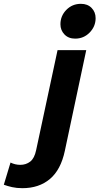

<svg xmlns="http://www.w3.org/2000/svg" viewBox="-184 -787 520 1004"><path d="M-164 179 -129 63Q-117 69 -104 72Q-91 75 -78 75Q-48 75 -26 58Q-4 41 5 -2L117 -525H267L155 2Q134 101 77 149Q20 197 -67 197Q-97 197 -121 191.5Q-145 186 -164 179ZM132 -660Q132 -704 163 -735.5Q194 -767 239 -767Q274 -767 295 -745.5Q316 -724 316 -692Q316 -649 285 -617Q254 -585 209 -585Q174 -585 153 -607Q132 -629 132 -660Z"/></svg>

Font: Radio Canada
Style: Italic
Weight: 400
Italic angle: -12°
Designer: Charles Daoud, Etienne Aubert Bonn, Alexandre Saumier Demers, Jacques Le Bailly
Foundry: Radio-Canada
Version: Version 2.104;gftools[0.9.28.dev5+ged2979d]